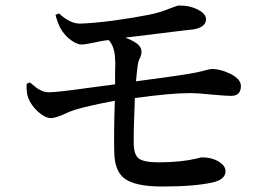

<svg xmlns="http://www.w3.org/2000/svg" viewBox="-20 -703 955 699"><path d="M571 -24C650 -24 711 -29 755 -39C786 -46 801 -60 801 -80C801 -92 794 -103 779 -113C762 -124 741 -130 716 -130C713 -130 706 -129 697 -126C659 -117 613 -112 558 -112C521 -112 497 -117 485 -126C474 -135 468 -151 467 -176C466 -212 468 -269 471 -346C557 -358 624 -364 672 -364C691 -364 720 -362 759 -358C790 -355 811 -354 822 -354C845 -354 857 -366 857 -390C857 -407 844 -422 817 -435C794 -446 772 -452 752 -452C747 -452 739 -450 727 -447C706 -441 685 -437 666 -434C631 -428 567 -419 475 -407C478 -437 480 -458 482 -470C483 -476 485 -484 490 -493C507 -530 481 -549 436 -566C475 -571 540 -579 632 -590C658 -593 675 -595 684 -596C715 -601 730 -614 730 -633C730 -646 721 -657 702 -667C682 -678 658 -683 631 -683C628 -683 619 -680 606 -675C576 -663 548 -654 521 -649C486 -642 443 -635 393 -628C340 -621 300 -618 271 -617C247 -617 222 -629 195 -654L182 -649C187 -630 193 -614 199 -602C208 -586 219 -572 233 -561C249 -548 264 -541 277 -541C287 -541 304 -544 328 -549C349 -554 364 -556 374 -557H376C391 -540 398 -517 399 -488C400 -481 400 -464 399 -437C399 -420 399 -406 399 -396C382 -394 354 -390 316 -385C231 -373 179 -367 158 -367C146 -367 135 -370 125 -376C118 -379 109 -386 96 -397C93 -400 90 -402 89 -403L77 -398C76 -376 78 -359 83 -346C96 -311 137 -273 165 -273C175 -273 189 -277 208 -285C225 -293 239 -299 252 -303C289 -314 337 -325 398 -336C395 -251 395 -189 396 -148C397 -103 409 -72 432 -54C458 -34 504 -24 571 -24Z"/></svg>

Font: AllPunType SemiBold
Style: Regular
Weight: 600
Version: 1.0